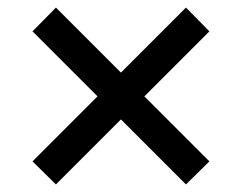

<svg xmlns="http://www.w3.org/2000/svg" viewBox="-20 -540 640 508"><path d="M128 -52 66 -113 238 -285 66 -457 128 -520 300 -348 472 -520 534 -457 362 -285 534 -113 472 -52 300 -224Z"/></svg>

Font: Nunito Sans 12pt ExtraLight
Style: Regular
Weight: 200
Designer: Vernon Adams
Foundry: Vernon Adams
Version: Version 3.101;gftools[0.9.27]